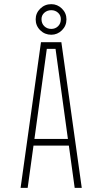

<svg xmlns="http://www.w3.org/2000/svg" viewBox="-20 -903 490 923"><path d="M226.5 -736Q195.5 -736 173.5 -757.5Q151.5 -779 151.5 -810Q151.5 -840 173.5 -861.5Q195.5 -883 226.5 -883Q256 -883 277.8 -861.5Q299.5 -840 299.5 -810Q299.5 -779 277.8 -757.5Q256 -736 226.5 -736ZM226.5 -764Q246 -764 259.2 -777Q272.5 -790 272.5 -811Q272.5 -829.5 259 -841.8Q245.5 -854 226.5 -854Q207 -854 193.2 -841.8Q179.5 -829.5 179.5 -811Q179.5 -790 193 -777Q206.5 -764 226.5 -764ZM339 0 311 -203H141L113 0H79L177 -700H275L373 0ZM205 -668 145.5 -235H306.5L247 -668Z"/></svg>

Font: League Mono Condensed Thin
Style: Regular
Weight: 100
Width: 1
Designer: Tyler Finck
Foundry: The League of Moveable Type / Tyler Finck
Version: Version 2.210